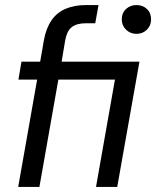

<svg xmlns="http://www.w3.org/2000/svg" viewBox="-20 -740 618 760"><path d="M52 0 127 -425H53L65 -496H139L154 -582Q163 -630 184.5 -660.5Q206 -691 240.5 -705.5Q275 -720 321 -720H370L357 -648H321Q284 -648 264.5 -633Q245 -618 238 -580L224 -496H532L444 0H360L435 -425H211L136 0ZM520 -606Q496 -606 479 -622.5Q462 -639 462 -663Q462 -689 479 -704.5Q496 -720 520 -720Q545 -720 561.5 -704.5Q578 -689 578 -663Q578 -639 561.5 -622.5Q545 -606 520 -606Z"/></svg>

Font: DM Sans 24pt
Style: Italic
Weight: 400
Italic angle: -10°
Designer: Colophon Foundry, Jonny Pinhorn
Foundry: Colophon Foundry
Version: Version 4.004;gftools[0.9.30]